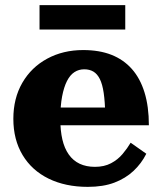

<svg xmlns="http://www.w3.org/2000/svg" viewBox="-20 -718 627 748"><path d="M215 -254Q215 -209 223 -174.5Q231 -140 248 -116Q265 -92 290.5 -80Q316 -68 350 -68Q386 -68 412.5 -82Q439 -96 457.5 -118Q476 -140 489 -162L550 -119Q531 -81 500 -52Q469 -23 425.5 -6.5Q382 10 322 10Q235 10 169.5 -22Q104 -54 68 -114Q32 -174 32 -255Q32 -335 67 -395.5Q102 -456 164 -489.5Q226 -523 304 -523Q367 -523 414 -504.5Q461 -486 493.5 -449.5Q526 -413 543 -358Q560 -303 560 -230H188V-299H412L390 -271Q389 -322 384 -356Q379 -390 369 -410Q359 -430 344 -439Q329 -448 308 -448Q287 -448 270 -437Q253 -426 241 -402.5Q229 -379 222 -342.5Q215 -306 215 -254ZM134 -698H468V-603H134Z"/></svg>

Font: Roboto Serif 36pt
Style: Bold
Weight: 700
Version: Version 1.008